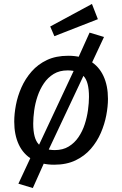

<svg xmlns="http://www.w3.org/2000/svg" viewBox="-20 -821 618 971"><path d="M254 12Q189 12 143.5 -14.5Q98 -41 75 -90Q52 -139 52 -206Q52 -245 60.5 -290Q69 -335 88.5 -379Q108 -423 140 -459.5Q172 -496 217.5 -517.5Q263 -539 325 -539Q391 -539 435.5 -512.5Q480 -486 503 -437Q526 -388 526 -321Q526 -283 517.5 -238Q509 -193 490 -149Q471 -105 439.5 -68.5Q408 -32 362 -10Q316 12 254 12ZM257 -62Q298 -62 327.5 -80Q357 -98 377 -127.5Q397 -157 408.5 -192.5Q420 -228 425 -264.5Q430 -301 430 -331Q430 -408 402.5 -436.5Q375 -465 322 -465Q281 -465 251.5 -447Q222 -429 202 -399.5Q182 -370 170 -334.5Q158 -299 153 -262.5Q148 -226 148 -196Q148 -120 176 -91Q204 -62 257 -62ZM73 108 136 -27 172 -77 357 -472 378 -534 433 -656 506 -634 447 -508 406 -446 221 -53 201 7 146 130ZM234 -687 445 -801 475 -724 255 -638Z"/></svg>

Font: Fira Sans Variable
Style: Italic
Weight: 397
Italic angle: -8°
Designer: Carrois Corporate & Edenspiekermann AG
Foundry: Carrois Corporate GbR & Edenspiekermann AG
Version: Version 4.202